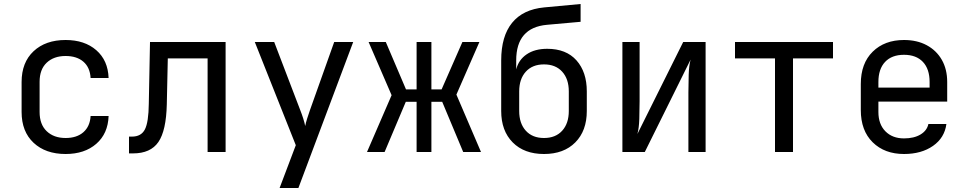

<svg xmlns="http://www.w3.org/2000/svg" viewBox="-20 -760 4840 960"><path d="M308 10Q208 10 148 -46Q88 -102 88 -200V-350Q88 -448 148 -504Q208 -560 308 -560Q403 -560 461.5 -509Q520 -458 523 -370H433Q430 -423 397 -451.5Q364 -480 308 -480Q249 -480 213.5 -446.5Q178 -413 178 -351V-200Q178 -138 213.5 -104Q249 -70 308 -70Q364 -70 397 -99Q430 -128 433 -180H523Q520 -92 461.5 -41Q403 10 308 10Z M625 7V-77H640Q686 -77 704.5 -113Q723 -149 724 -242L730 -550H1108V0H1018V-468H819L814 -238Q811 -107 772 -50Q733 7 645 7Z M1378 180 1459 -34 1254 -550H1351L1481 -210Q1489 -190 1496 -168Q1503 -146 1506 -130Q1509 -146 1516 -168Q1523 -190 1530 -210L1651 -550H1746L1472 180Z M1815 0 1938 -284 1823 -550H1909L2010 -313H2063V-550H2137V-313H2188L2292 -550H2377L2262 -287L2385 0H2296L2191 -251H2137V0H2063V-251H2009L1903 0Z M2700 10Q2601 10 2543.5 -48Q2486 -106 2486 -205V-458Q2486 -579 2540.5 -646Q2595 -713 2701 -723L2883 -740V-651L2715 -636Q2561 -622 2561 -458V-413Q2573 -461 2613.5 -488.5Q2654 -516 2716 -516Q2811 -516 2862.5 -458Q2914 -400 2914 -303V-205Q2914 -106 2856.5 -48Q2799 10 2700 10ZM2700 -70Q2758 -70 2791 -106.5Q2824 -143 2824 -205V-303Q2824 -365 2791 -401.5Q2758 -438 2700 -438Q2642 -438 2609 -401.5Q2576 -365 2576 -303V-205Q2576 -143 2609 -106.5Q2642 -70 2700 -70Z M3092 0V-550H3178V-254Q3178 -211 3176.5 -165Q3175 -119 3167 -90L3396 -550H3508V0H3422V-297Q3422 -341 3423.5 -387Q3425 -433 3433 -462L3204 0Z M3855 0V-468H3655V-550H4145V-468H3945V0Z M4500 10Q4403 10 4343.5 -48.5Q4284 -107 4284 -210V-340Q4284 -443 4343.5 -501.5Q4403 -560 4500 -560Q4565 -560 4613.5 -534Q4662 -508 4689 -461Q4716 -414 4716 -350V-252H4372V-200Q4372 -139 4407 -103.5Q4442 -68 4500 -68Q4550 -68 4582.5 -87.5Q4615 -107 4622 -140H4712Q4703 -71 4645 -30.5Q4587 10 4500 10ZM4372 -322H4628V-350Q4628 -415 4594.5 -450.5Q4561 -486 4500 -486Q4439 -486 4405.5 -450.5Q4372 -415 4372 -350Z"/></svg>

Font: JetBrainsMono NFM
Style: Regular
Weight: 400
Monospace: yes
Designer: Philipp Nurullin, Konstantin Bulenkov
Foundry: JetBrains
Version: Version 2.304; ttfautohint (v1.8.4.7-5d5b);Nerd Fonts 3.3.0